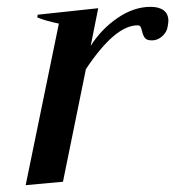

<svg xmlns="http://www.w3.org/2000/svg" viewBox="-20 -531 512 561"><path d="M472 -470Q472 -466 470 -454Q468 -438 454.5 -425.5Q441 -413 424 -413Q409 -413 403.5 -420Q398 -427 395 -440Q393 -449 390.5 -453Q388 -457 382 -457Q316 -457 231 -329L164 0L55 10L152 -462Q110 -471 89 -480L90 -488L267 -507L245 -397Q276 -446 323.5 -478.5Q371 -511 420 -511Q445 -511 458.5 -500.5Q472 -490 472 -470Z"/></svg>

Font: Trirong Medium
Style: Italic
Weight: 500
Italic angle: -12°
Designer: Katatrad Team
Foundry: CadsonDemak
Version: Version 1.001